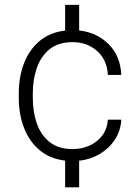

<svg xmlns="http://www.w3.org/2000/svg" viewBox="-20 -664 585 803"><path d="M284.2 -40.5Q320.8 -40.5 353.3 -54.7Q385.7 -68.8 407 -96.2Q428.2 -123.5 431.2 -163.6H487.3Q484.9 -117.7 460.9 -80.8Q437 -43.9 397.9 -20.5Q358.9 2.9 311 8.3V119.6H252.4V7.8Q188.5 0 145.5 -36.1Q102.5 -72.3 80.6 -128.9Q58.6 -185.5 58.6 -253.9V-274.4Q58.6 -343.3 80.6 -399.9Q102.5 -456.5 145.8 -492.7Q189 -528.8 252.4 -536.1V-643.6H311V-536.6Q385.3 -528.3 434.6 -479Q483.9 -429.7 487.3 -350.6H431.2Q427.7 -414.6 385.5 -451.2Q343.3 -487.8 283.7 -487.8Q223.6 -487.8 187 -457.8Q150.4 -427.7 133.8 -379.2Q117.2 -330.6 117.2 -274.4V-253.9Q117.2 -197.8 133.5 -149.2Q149.9 -100.6 186.8 -70.6Q223.6 -40.5 284.2 -40.5Z"/></svg>

Font: Vazirmatn RD FD ExtraLight
Style: Regular
Weight: 200
Designer: Saber Rastikerdar
Foundry: Saber Rastikerdar
Version: Version 33.003